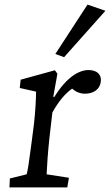

<svg xmlns="http://www.w3.org/2000/svg" viewBox="-20 -816 479 836"><path d="M21 0H273L280 -42L183 -57C184 -87 189 -159 195 -213L208 -326C235 -375 265 -410 294 -430C310 -416 329 -408 350 -408C386 -408 415 -426 419 -461C423 -493 400 -511 366 -511C327 -511 273 -485 216 -393L212 -395L230 -495L219 -510L70 -469L66 -433L137 -417C137 -390 134 -329 128 -277L116 -184C106 -106 100 -69 96 -57L23 -39ZM221 -581 259 -567 439 -769 361 -796Z"/></svg>

Font: TPK Tissa Web
Style: Italic
Weight: 400
Italic angle: -7°
Designer: Jacques Le Bailly, Suppakit Chalermlarp | Katatrad Co.,Ltd.
Foundry: Jacques Le Bailly, Cadson Demak Co.,Ltd.
Version: Version 5.000;Glyphs 3.1.2 (3151)